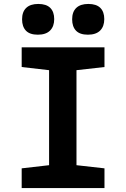

<svg xmlns="http://www.w3.org/2000/svg" viewBox="-20 -954 640 974"><path d="M90 0V-100L229 -116V-598L90 -614V-714H510V-614L368 -598V-116L510 -100V0ZM426 -778Q385 -778 365.5 -798.5Q346 -819 346 -856Q346 -894 367 -914Q388 -934 428 -934Q469 -934 489 -914Q509 -894 509 -857Q509 -820 488 -799Q467 -778 426 -778ZM172 -778Q131 -778 111.5 -798.5Q92 -819 92 -856Q92 -894 113 -914Q134 -934 174 -934Q215 -934 235 -914Q255 -894 255 -857Q255 -820 234 -799Q213 -778 172 -778Z"/></svg>

Font: Noto Sans Mono
Style: Bold
Weight: 700
Designer: Monotype Design Team
Foundry: Monotype Imaging Inc.
Version: Version 2.014